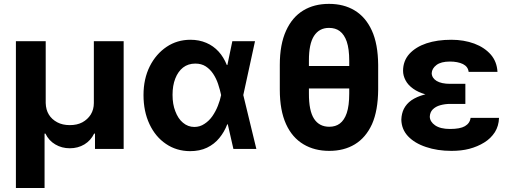

<svg xmlns="http://www.w3.org/2000/svg" viewBox="-20 -754 2583 972"><path d="M205.6 197.8H60.5V-545.4H211.4V-232.4Q212.4 -198.2 227.1 -174.3Q241.7 -149.9 270 -134.8Q296.4 -120.6 333.5 -120.6Q370.6 -120.6 397 -134.8Q423.8 -149.4 439.5 -174.3Q455.1 -199.7 455.1 -232.4V-545.4H606V0H460.9V-77.6H456.5Q439.5 -42.5 407.2 -22.9Q374.5 -3.4 333.5 -3.4Q292.5 -3.4 259.8 -22.9Q227.1 -42 210 -77.6H205.6Z M941.9 11.2Q873 10.7 820.3 -25.4Q767.1 -61 736.8 -125.5Q706.5 -189.9 706.5 -272.9Q706.5 -355 738.3 -418.5Q769.5 -480.5 823.7 -517.1Q877 -552.7 944.3 -552.7Q987.8 -552.7 1024.4 -537.1Q1060.1 -522 1086.9 -492.7Q1112.3 -464.8 1128.4 -424.8H1173.8L1211.4 -273.9L1277.8 0H1161.6L1099.1 -273.9Q1094.7 -296.4 1084 -329.1Q1074.7 -356.9 1059.1 -380.4Q1043.9 -403.3 1021.5 -418Q999.5 -432.1 968.8 -432.1Q932.6 -432.1 906.7 -412.1Q881.3 -392.1 867.2 -356Q853.5 -320.8 853.5 -273.9Q853.5 -225.6 867.7 -190.4Q881.8 -152.8 906.2 -132.8Q931.6 -111.3 963.9 -111.3Q992.2 -111.3 1015.1 -127Q1038.6 -142.1 1055.2 -166Q1072.3 -190.9 1083 -218.3Q1094.2 -246.6 1099.1 -271.5L1156.2 -545.4H1271L1211.4 -271.5L1173.8 -124.5H1130.4Q1115.7 -85.9 1090.3 -55.2Q1065.4 -24.4 1027.8 -6.3Q991.2 11.2 941.9 11.2Z M1469.7 -419.9H1831.5V-306.2H1469.7ZM1894.5 -425.3V-300.3Q1893.6 -193.8 1863.3 -125.5Q1832 -57.1 1776.4 -23.4Q1721.7 9.8 1647 9.8Q1572.3 9.8 1516.6 -23.4Q1459 -57.6 1428.2 -125.5Q1396.5 -194.8 1396.5 -300.3V-425.3Q1396.5 -529.3 1428.2 -598.6Q1459.5 -667.5 1515.6 -701.2Q1570.3 -734.4 1645.5 -734.4Q1720.7 -734.4 1775.4 -701.2Q1831.5 -667.5 1862.8 -598.6Q1893.6 -530.8 1894.5 -425.3ZM1748 -280.8V-446.8Q1748 -506.3 1735.4 -543.5Q1723.1 -579.1 1699.7 -596.7Q1678.2 -612.8 1645.5 -612.8Q1596.2 -612.8 1569.8 -572.3Q1543.5 -531.7 1543.9 -446.8V-280.8Q1543.5 -193.4 1569.8 -152.8Q1596.2 -112.3 1647 -112.3Q1678.7 -112.3 1700.2 -128.4Q1723.1 -145.5 1735.4 -181.6Q1748 -218.8 1748 -280.8Z M2226.6 -285.6H2335.9V-228H2258.8Q2232.9 -228 2208.5 -221.2Q2185.5 -214.8 2170.4 -199.7Q2156.7 -185.5 2155.8 -163.1Q2156.7 -137.7 2182.6 -119.6Q2209.5 -101.1 2257.8 -101.1Q2309.6 -101.1 2333.5 -115.2Q2358.9 -129.9 2362.3 -157.2H2506.3Q2504.9 -116.2 2485.4 -85Q2464.4 -52.7 2431.6 -32.7Q2397.9 -11.7 2355.5 -0.5Q2315.9 9.8 2265.6 9.8Q2193.8 9.8 2136.7 -9.8Q2079.1 -28.8 2045.4 -64.5Q2012.7 -99.6 2011.7 -148.4Q2012.7 -178.7 2024.4 -202.6Q2037.6 -228.5 2062.5 -246.1Q2089.4 -264.6 2129.4 -275.4Q2169.4 -285.6 2226.6 -285.6ZM2335.9 -329.6V-265.1H2226.6Q2173.3 -265.1 2135.3 -275.9Q2096.2 -287.1 2071.3 -305.2Q2045.4 -323.7 2033.2 -347.2Q2020.5 -371.1 2020.5 -395.5Q2020.5 -445.3 2052.2 -481Q2085 -516.6 2139.2 -534.7Q2193.4 -552.7 2265.1 -552.7Q2328.1 -552.7 2381.3 -533.2Q2433.1 -513.7 2464.8 -477.5Q2495.6 -441.9 2498.5 -390.1H2352.5Q2349.6 -416.5 2323.7 -429.7Q2296.9 -442.4 2257.8 -442.4Q2212.4 -442.4 2189.5 -424.8Q2166.5 -407.2 2165.5 -383.3Q2166.5 -358.9 2190.4 -344.2Q2214.8 -329.6 2258.8 -329.6Z"/></svg>

Font: My Font
Style: Bold
Weight: 500
Designer: Rasmus Andersson
Foundry: rsms
Version: Version 0.001